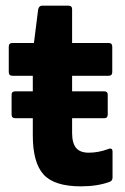

<svg xmlns="http://www.w3.org/2000/svg" viewBox="-20 -647 441 679"><path d="M34 -229Q21 -229 21 -242V-312Q21 -324 34 -324H96V-379H24Q11 -379 11 -392V-482Q11 -495 24 -495H100L115 -614Q118 -627 129 -627H222Q235 -627 235 -614V-495H364Q377 -495 377 -482V-392Q377 -379 364 -379H235V-324H349Q361 -324 361 -312V-242Q361 -229 349 -229H235V-177Q235 -141 249 -124Q263 -107 294 -107Q328 -107 363 -120Q378 -126 378 -110V-19Q378 -8 368 -4Q325 12 266 12Q172 12 134 -30Q96 -72 96 -168V-229Z"/></svg>

Font: Sofia Sans ExtraBold
Style: Regular
Weight: 800
Designer: Botio Nikoltchev, Ani Petrova
Foundry: lettersoup
Version: Version 4.101; ttfautohint (v1.8.4.7-5d5b)